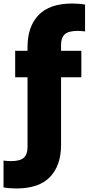

<svg xmlns="http://www.w3.org/2000/svg" viewBox="-82 -838 502 1088"><path d="M11 230Q-7 230 -26.2 228.5Q-45.5 227 -62 224V72Q-38 75 -20 75Q32 75 53 55.8Q74 36.5 74 -4V-400H4V-550H74V-571Q74 -688 136.8 -753Q199.5 -818 327 -818Q345 -818 364.2 -816.5Q383.5 -815 400 -812V-660Q376 -663 358 -663Q306.5 -663 285.2 -643.8Q264 -624.5 264 -584V-550H379V-400H264V-17Q264 100 201.2 165Q138.5 230 11 230Z"/></svg>

Font: Encode Sans Condensed Condensed Black
Style: Regular
Weight: 900
Width: 3
Designer: Multiple Designers
Foundry: Impallari Type
Version: Version 3.000; ttfautohint (v1.8.3) -l 8 -r 50 -G 200 -x 14 